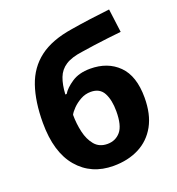

<svg xmlns="http://www.w3.org/2000/svg" viewBox="-136 -861 907 982"><g transform="rotate(-20 317.0 -370.0)"><path d="M50.3 -320.3Q50.3 -436 78.9 -519.3Q107.4 -602.5 173.6 -652.8Q239.7 -703.1 353 -720.7Q402.8 -729 458.5 -736.6Q514.2 -744.1 566.9 -750L583.5 -622.1Q550.3 -618.7 510.5 -614Q470.7 -609.4 432.4 -604Q394 -598.6 363.8 -593.8Q304.2 -585.9 271.5 -564.7Q238.8 -543.5 224.9 -507.1Q210.9 -470.7 208 -418H215.3Q231.4 -445.3 271.2 -471.9Q311 -498.5 371.6 -498.5Q466.8 -498.5 525.1 -440.7Q583.5 -382.8 583.5 -265.1Q583.5 -173.8 549.6 -112.8Q515.6 -51.8 455.3 -21Q395 9.8 315.9 9.8Q195.3 9.8 122.8 -75.4Q50.3 -160.6 50.3 -320.3ZM324.7 -106.4Q369.1 -106.4 396.5 -138.7Q423.8 -170.9 423.8 -248.5Q423.8 -309.6 403.6 -347.9Q383.3 -386.2 334 -386.2Q304.2 -386.2 278.3 -371.8Q252.4 -357.4 234.1 -338.6Q215.8 -319.8 209.5 -306.6Q209.5 -258.3 220 -212.4Q230.5 -166.5 255.6 -136.5Q280.8 -106.4 324.7 -106.4Z"/></g></svg>

Font: Lunasima
Style: Bold
Weight: 700
Designer: The DocRepair Project, Monotype Design Team
Foundry: Google
Version: Version 2.009